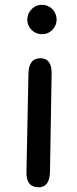

<svg xmlns="http://www.w3.org/2000/svg" viewBox="-20 -753 320 797"><path d="M148.9 -511.2Q99.6 -512.2 98.1 -447.3L89.8 -37.6Q88.4 23.9 140.6 24.4Q186.5 24.4 187.5 -41.5L194.3 -447.8Q195.3 -510.3 148.9 -511.2ZM152.3 -732.9Q135.7 -732.9 122.1 -724.1Q109.4 -715.3 101.1 -701.2Q93.3 -687.5 93.3 -671.9Q93.3 -655.3 101.6 -641.1Q109.9 -627.4 123 -619.6Q135.7 -611.8 150.9 -611.3Q152.3 -611.3 153.8 -611.3Q168.9 -610.8 181.2 -617.2Q192.9 -622.6 202.6 -635.3Q213.4 -649.4 214.8 -667Q214.8 -669.4 214.8 -671.9Q214.8 -687 208 -700.2Q200.2 -715.8 185.1 -724.6Q170.9 -732.9 154.3 -732.9Q153.3 -732.9 152.3 -732.9Z"/></svg>

Font: Comic Relief
Style: Regular
Weight: 400
Designer: Jeff Davis
Foundry: Loudifier
Version: Version 1.200; ttfautohint (v1.8.4.7-5d5b)